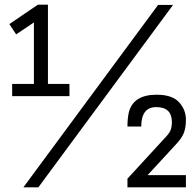

<svg xmlns="http://www.w3.org/2000/svg" viewBox="-20 -801 840 821"><path d="M144 0H80L656 -780H720ZM775 0H525V-37L683 -209Q702 -228 708.5 -242.5Q715 -257 715 -279Q715 -343 648 -343Q584 -343 584 -260H525Q525 -296 531 -321Q550 -396 650 -396Q716 -396 745.5 -364Q775 -332 775 -289Q775 -254 765.5 -231Q756 -208 730 -181L611 -52H775ZM277 -390H32V-442H125V-705L49 -654L20 -698L142 -781H185V-442H277Z"/></svg>

Font: Tanohe Sans
Style: Regular
Weight: 400
Designer: Village Type and Design LLC & Cristiano Sobral
Foundry: Cooper Hewitt Smithsonian Design Museum
Version: Version 1.00;September 29, 2021;FontCreator 13.0.0.2655 64-b